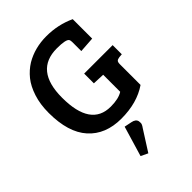

<svg xmlns="http://www.w3.org/2000/svg" viewBox="-273 -792 1187 1187"><g transform="rotate(-45 320.5 -198.0)"><path d="M564 -233V-52Q471 12 333 12Q195 12 117.5 -74.5Q40 -161 40 -331Q40 -406 59.5 -466Q79 -526 110.5 -565Q142 -604 184 -630Q264 -677 365.5 -677Q467 -677 555 -636V-466L453 -459V-537Q453 -552 449 -559Q438 -578 358 -578Q165 -578 165 -339Q165 -87 339 -87Q408 -87 445 -111V-260H444L367 -263V-348H616V-268L593 -266Q577 -264 570.5 -257.5Q564 -251 564 -233ZM312 61 361 71Q393 77 398 100Q399 104 399 115.5Q399 127 385 146L299 281L253 259Z"/></g></svg>

Font: Bree Serif
Style: Regular
Weight: 400
Designer: Veronika Burian, Jos Scaglione
Foundry: TypeTogether
Version: Version 1.001